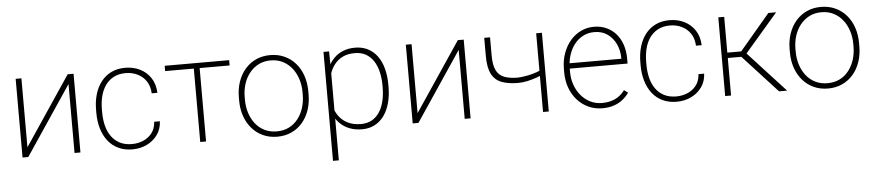

<svg xmlns="http://www.w3.org/2000/svg" viewBox="-43 -810 5852 1284"><g transform="rotate(-5 2883.0 -167.5)"><path d="M121.1 -65.4 431.6 -528.3H471.2V0H431.6V-462.9L121.1 0H82.5V-528.3H121.1Z M819.8 -25.9Q859.4 -25.9 894.8 -40.5Q930.2 -55.2 953.9 -85.2Q977.5 -115.2 980.5 -161.6H1018.6Q1016.1 -108.9 988.3 -70.6Q960.4 -32.2 916.5 -11.2Q872.6 9.8 819.8 9.8Q767.1 9.8 725.8 -9.8Q684.6 -29.3 656.7 -64.9Q628.9 -100.6 614.5 -148.7Q600.1 -196.8 600.1 -253.9V-274.4Q600.1 -331.5 614.5 -379.6Q628.9 -427.7 656.7 -463.4Q684.6 -499 725.3 -518.6Q766.1 -538.1 818.8 -538.1Q872.1 -538.1 916.5 -516.4Q960.9 -494.6 988.5 -453.4Q1016.1 -412.1 1018.6 -352.5H980.5Q978 -401.4 955.6 -434.6Q933.1 -467.8 897 -485.1Q860.8 -502.4 818.8 -502.4Q772 -502.4 737.8 -484.4Q703.6 -466.3 681.6 -434.8Q659.7 -403.3 649.4 -362.1Q639.2 -320.8 639.2 -274.4V-253.9Q639.2 -207 649.4 -165.8Q659.7 -124.5 681.6 -93.3Q703.6 -62 738 -43.9Q772.5 -25.9 819.8 -25.9Z M1314.5 -528.3V0H1275.4V-528.3ZM1515.6 -528.3V-492.7H1083V-528.3Z M1558.6 -254.9V-273.4Q1558.6 -331.5 1575.4 -379.9Q1592.3 -428.2 1623 -463.6Q1653.8 -499 1696.5 -518.6Q1739.3 -538.1 1791.5 -538.1Q1843.8 -538.1 1886.7 -518.6Q1929.7 -499 1960.7 -463.6Q1991.7 -428.2 2008.3 -379.9Q2024.9 -331.5 2024.9 -273.4V-254.9Q2024.9 -196.8 2008.3 -148.4Q1991.7 -100.1 1960.9 -64.7Q1930.2 -29.3 1887.5 -9.8Q1844.7 9.8 1792.5 9.8Q1739.7 9.8 1697 -9.8Q1654.3 -29.3 1623.3 -64.7Q1592.3 -100.1 1575.4 -148.4Q1558.6 -196.8 1558.6 -254.9ZM1597.7 -273.4V-254.9Q1597.7 -209 1610.6 -167.7Q1623.5 -126.5 1648.4 -94.5Q1673.3 -62.5 1709.5 -44.2Q1745.6 -25.9 1792.5 -25.9Q1838.4 -25.9 1874.5 -44.2Q1910.6 -62.5 1935.3 -94.5Q1960 -126.5 1972.9 -167.7Q1985.8 -209 1985.8 -254.9V-273.4Q1985.8 -318.4 1972.9 -359.4Q1960 -400.4 1935.1 -432.6Q1910.2 -464.8 1874 -483.6Q1837.9 -502.4 1791.5 -502.4Q1745.1 -502.4 1709.2 -483.6Q1673.3 -464.8 1648.2 -432.6Q1623 -400.4 1610.4 -359.4Q1597.7 -318.4 1597.7 -273.4Z M2188 -426.8V203.1H2148.9V-528.3H2186.5ZM2562 -269.5V-259.3Q2562 -199.2 2548.6 -149.9Q2535.2 -100.6 2509.5 -64.9Q2483.9 -29.3 2446.8 -9.8Q2409.7 9.8 2362.3 9.8Q2316.9 9.8 2280.8 -3.7Q2244.6 -17.1 2218.3 -41.5Q2191.9 -65.9 2175.8 -97.4Q2159.7 -128.9 2153.3 -165V-348.6Q2161.6 -390.1 2178.5 -424.6Q2195.3 -459 2220.9 -484.6Q2246.6 -510.3 2281.7 -524.2Q2316.9 -538.1 2361.3 -538.1Q2408.7 -538.1 2446 -519.3Q2483.4 -500.5 2509.3 -465.6Q2535.2 -430.7 2548.6 -381.1Q2562 -331.5 2562 -269.5ZM2522.5 -259.3V-269.5Q2522.5 -319.3 2512.5 -361.8Q2502.4 -404.3 2481.9 -435.5Q2461.4 -466.8 2430.2 -484.4Q2398.9 -502 2356.4 -502Q2310.1 -502 2277.8 -486.6Q2245.6 -471.2 2224.9 -446.8Q2204.1 -422.4 2192.9 -394.3Q2181.6 -366.2 2176.3 -341.3V-168Q2185.1 -128.9 2207.5 -96.7Q2230 -64.5 2267.3 -45.2Q2304.7 -25.9 2357.4 -25.9Q2399.9 -25.9 2430.7 -43.5Q2461.4 -61 2481.9 -92.3Q2502.4 -123.5 2512.5 -166.3Q2522.5 -209 2522.5 -259.3Z M2740.2 -65.4 3050.8 -528.3H3090.3V0H3050.8V-462.9L2740.2 0H2701.7V-528.3H2740.2Z M3615.2 -528.3V0H3576.7V-528.3ZM3602.1 -290V-254.4Q3582.5 -243.2 3553 -232.7Q3523.4 -222.2 3491 -215.1Q3458.5 -208 3428.7 -208Q3361.8 -208 3316.9 -225.3Q3272 -242.7 3250 -285.9Q3228 -329.1 3228 -406.2V-528.3H3267.1V-406.2Q3267.1 -342.3 3284.2 -307.1Q3301.3 -272 3337.2 -257.8Q3373 -243.7 3428.7 -243.7Q3461.9 -245.1 3496.3 -252.2Q3530.8 -259.3 3559.1 -269.5Q3587.4 -279.8 3602.1 -290Z M3974.6 9.8Q3924.8 9.8 3882.3 -9.5Q3839.8 -28.8 3808.1 -63.7Q3776.4 -98.6 3758.5 -146.5Q3740.7 -194.3 3740.7 -251.5V-272.9Q3740.7 -332 3758.5 -380.6Q3776.4 -429.2 3807.1 -464.6Q3837.9 -500 3878.2 -519Q3918.5 -538.1 3964.4 -538.1Q4010.7 -538.1 4048.3 -521Q4085.9 -503.9 4112.8 -473.1Q4139.6 -442.4 4153.8 -399.9Q4168 -357.4 4168 -306.2V-273.4H3765.1V-309.1H4129.4V-315.4Q4128.9 -365.2 4109.1 -407.7Q4089.4 -450.2 4052.7 -476.3Q4016.1 -502.4 3964.4 -502.4Q3922.9 -502.4 3888.9 -484.9Q3855 -467.3 3830.6 -436.3Q3806.2 -405.3 3793 -363.5Q3779.8 -321.8 3779.8 -272.9V-251.5Q3779.8 -204.6 3794.4 -163.6Q3809.1 -122.6 3835.4 -91.6Q3861.8 -60.5 3897.5 -43Q3933.1 -25.4 3975.6 -25.4Q4021.5 -25.4 4059.6 -41.5Q4097.7 -57.6 4128.9 -98.1L4154.3 -79.1Q4136.7 -53.7 4111.8 -33.7Q4086.9 -13.7 4053 -2Q4019 9.8 3974.6 9.8Z M4473.6 -25.9Q4513.2 -25.9 4548.6 -40.5Q4584 -55.2 4607.7 -85.2Q4631.3 -115.2 4634.3 -161.6H4672.4Q4669.9 -108.9 4642.1 -70.6Q4614.3 -32.2 4570.3 -11.2Q4526.4 9.8 4473.6 9.8Q4420.9 9.8 4379.6 -9.8Q4338.4 -29.3 4310.5 -64.9Q4282.7 -100.6 4268.3 -148.7Q4253.9 -196.8 4253.9 -253.9V-274.4Q4253.9 -331.5 4268.3 -379.6Q4282.7 -427.7 4310.5 -463.4Q4338.4 -499 4379.2 -518.6Q4419.9 -538.1 4472.7 -538.1Q4525.9 -538.1 4570.3 -516.4Q4614.7 -494.6 4642.3 -453.4Q4669.9 -412.1 4672.4 -352.5H4634.3Q4631.8 -401.4 4609.4 -434.6Q4586.9 -467.8 4550.8 -485.1Q4514.6 -502.4 4472.7 -502.4Q4425.8 -502.4 4391.6 -484.4Q4357.4 -466.3 4335.4 -434.8Q4313.5 -403.3 4303.2 -362.1Q4293 -320.8 4293 -274.4V-253.9Q4293 -207 4303.2 -165.8Q4313.5 -124.5 4335.4 -93.3Q4357.4 -62 4391.8 -43.9Q4426.3 -25.9 4473.6 -25.9Z M4838.9 -528.3V0H4799.3V-528.3ZM5187.5 -528.3 4949.7 -252H4824.2L4822.8 -288.1H4932.1L5135.3 -528.3ZM5161.1 0 4925.8 -256.3 4949.7 -289.1 5215.3 0Z M5255.9 -254.9V-273.4Q5255.9 -331.5 5272.7 -379.9Q5289.6 -428.2 5320.3 -463.6Q5351.1 -499 5393.8 -518.6Q5436.5 -538.1 5488.8 -538.1Q5541 -538.1 5584 -518.6Q5627 -499 5658 -463.6Q5689 -428.2 5705.6 -379.9Q5722.2 -331.5 5722.2 -273.4V-254.9Q5722.2 -196.8 5705.6 -148.4Q5689 -100.1 5658.2 -64.7Q5627.4 -29.3 5584.7 -9.8Q5542 9.8 5489.7 9.8Q5437 9.8 5394.3 -9.8Q5351.6 -29.3 5320.6 -64.7Q5289.6 -100.1 5272.7 -148.4Q5255.9 -196.8 5255.9 -254.9ZM5294.9 -273.4V-254.9Q5294.9 -209 5307.9 -167.7Q5320.8 -126.5 5345.7 -94.5Q5370.6 -62.5 5406.7 -44.2Q5442.9 -25.9 5489.7 -25.9Q5535.6 -25.9 5571.8 -44.2Q5607.9 -62.5 5632.6 -94.5Q5657.2 -126.5 5670.2 -167.7Q5683.1 -209 5683.1 -254.9V-273.4Q5683.1 -318.4 5670.2 -359.4Q5657.2 -400.4 5632.3 -432.6Q5607.4 -464.8 5571.3 -483.6Q5535.2 -502.4 5488.8 -502.4Q5442.4 -502.4 5406.5 -483.6Q5370.6 -464.8 5345.5 -432.6Q5320.3 -400.4 5307.6 -359.4Q5294.9 -318.4 5294.9 -273.4Z"/></g></svg>

Font: Roboto ExtraLight
Style: Regular
Weight: 250
Designer: Christian Robertson
Foundry: Google
Version: Version 3.009; 2024